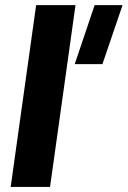

<svg xmlns="http://www.w3.org/2000/svg" viewBox="-20 -735 502 755"><path d="M122.1 -714.8H276.9L176.8 0H22ZM273.9 -482.9 352.1 -714.8H461.9L382.8 -482.9Z"/></svg>

Font: Human Sans Bold
Style: Italic
Weight: 700
Italic angle: -8°
Designer: Tim Radville
Foundry: Continuum
Version: Version 1.000;FEAKit 1.0